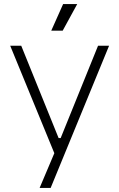

<svg xmlns="http://www.w3.org/2000/svg" viewBox="-20 -720 584 940"><path d="M358 -700H289L231 -570H287ZM460 -496 277 -44H267L84 -496H30L246 30L174 200H228L514 -496Z"/></svg>

Font: Space Text Light
Style: Regular
Weight: 300
Designer: Florian Karsten (Space Text), Colophon Foundry (Space Mono)
Foundry: Florian Karsten
Version: Version 1.003;PS 001.003;hotconv 1.0.88;makeotf.lib2.5.64775